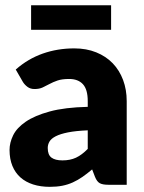

<svg xmlns="http://www.w3.org/2000/svg" viewBox="-20 -716 558 744"><path d="M320 -211Q273.5 -209 243.5 -203Q213.5 -197 196 -188Q178.5 -179 171.8 -167.5Q165 -156 165 -142.5Q165 -116 179.5 -105.2Q194 -94.5 222 -94.5Q252 -94.5 274.5 -105Q297 -115.5 320 -139ZM41 -446.5Q88 -488 145.2 -508.2Q202.5 -528.5 268 -528.5Q315 -528.5 352.8 -513.2Q390.5 -498 416.8 -470.8Q443 -443.5 457 -406Q471 -368.5 471 -324V0H400Q378 0 366.8 -6Q355.5 -12 348 -31L337 -59.5Q317.5 -43 299.5 -30.5Q281.5 -18 262.2 -9.2Q243 -0.5 221.2 3.8Q199.5 8 173 8Q137.5 8 108.5 -1.2Q79.5 -10.5 59.2 -28.5Q39 -46.5 28 -73.2Q17 -100 17 -135Q17 -163 31 -191.8Q45 -220.5 79.5 -244.2Q114 -268 172.5 -284Q231 -300 320 -302V-324Q320 -369.5 301.2 -389.8Q282.5 -410 248 -410Q220.5 -410 203 -404Q185.5 -398 171.8 -390.5Q158 -383 145 -377Q132 -371 114 -371Q98 -371 87 -379Q76 -387 69 -398ZM100.5 -695.5H410.5V-600.5H100.5Z"/></svg>

Font: Lato ExtraBold
Style: Regular
Weight: 800
Designer: Lukasz Dziedzic with Adam Twardoch and Botio Nikoltchev
Foundry: tyPoland Lukasz Dziedzic
Version: Version 2.015; 2015-08-06; http://www.latofonts.com/